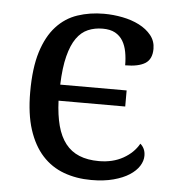

<svg xmlns="http://www.w3.org/2000/svg" viewBox="-45 -588 582 640"><g transform="rotate(5 246.0 -268.0)"><path d="M283.2 9.8Q233.4 9.8 191.4 -5.6Q149.4 -21 119.1 -54.2Q88.9 -87.4 72 -139.4Q55.2 -191.4 55.2 -265.1Q55.2 -345.2 72 -399.2Q88.9 -453.1 118.9 -485.8Q148.9 -518.6 189.7 -532.2Q230.5 -545.9 277.8 -545.9Q309.1 -545.9 340.1 -539.8Q371.1 -533.7 396 -521Q420.9 -508.3 436.5 -489Q452.1 -469.7 452.1 -443.8Q452.1 -409.2 429.7 -395Q407.2 -380.9 362.8 -380.9Q362.8 -404.3 358.9 -425.3Q355 -446.3 345.5 -462.2Q335.9 -478 319.6 -487.1Q303.2 -496.1 277.8 -496.1Q251 -496.1 228.8 -486.6Q206.5 -477.1 190.4 -454.3Q174.3 -431.6 164.6 -393.6Q154.8 -355.5 152.8 -297.9H375V-244.1H151.9Q153.8 -196.3 163.3 -160.6Q172.9 -125 191.2 -101.6Q209.5 -78.1 237.3 -66.7Q265.1 -55.2 303.2 -55.2Q349.6 -55.2 384.3 -74.7Q418.9 -94.2 436 -125Q443.4 -119.1 448.2 -109.4Q453.1 -99.6 453.1 -85.9Q453.1 -68.8 442.4 -51.8Q431.6 -34.7 410.4 -21Q389.2 -7.3 357.4 1.2Q325.7 9.8 283.2 9.8Z"/></g></svg>

Font: Droid Serif
Style: Regular
Weight: 400
Designer: Monotype Design team
Foundry: Monotype Imaging Inc.
Version: Version 1.03